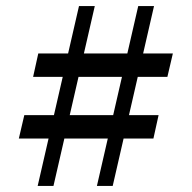

<svg xmlns="http://www.w3.org/2000/svg" viewBox="-20 -612 631 632"><path d="M299 0 435 -592H487L351 0ZM42 -156 60 -233H502L485 -156ZM104 0 240 -592H292L156 0ZM89 -359 106 -436H549L531 -359Z"/></svg>

Font: Platypi Light
Style: Regular
Weight: 400
Version: Version 1.200